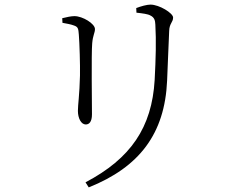

<svg xmlns="http://www.w3.org/2000/svg" viewBox="-20 -760 1040 833"><path d="M365 53C585 -35 695 -180 705 -410C708 -472 711 -567 714 -626C715 -659 731 -663 731 -684C731 -703 671 -740 633 -740C617 -740 592 -733 571 -725L572 -705C599 -702 622 -699 632 -693C651 -684 653 -670 654 -653C658 -583 656 -508 651 -413C639 -207 547 -72 351 31ZM251 -661C272 -657 286 -655 302 -649C319 -643 320 -635 322 -610C325 -574 328 -478 327 -432C325 -348 318 -306 318 -279C318 -247 332 -220 352 -220C366 -220 379 -230 379 -264C379 -299 376 -529 380 -572C383 -608 392 -617 392 -634C392 -657 339 -690 303 -690C290 -690 269 -686 250 -681Z"/></svg>

Font: Noto Serif KR Light
Style: Regular
Weight: 300
Designer: Ryoko NISHIZUKA 西塚涼子 (kana & ideographs); Frank Grießhammer (Latin, Greek & Cyrillic); Wenlong ZHANG 张文龙 (bopomofo); San
Foundry: Adobe
Version: Version 2.001;hotconv 1.1.0;makeotfexe 2.6.0